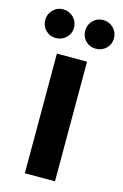

<svg xmlns="http://www.w3.org/2000/svg" viewBox="-131 -806 551 859"><g transform="rotate(15 145.0 -376.5)"><path d="M-14.2 -686Q-14.2 -713.9 4.9 -733.4Q23.9 -752.9 52.2 -752.9Q80.1 -752.9 99.6 -733.4Q119.1 -713.9 119.1 -686Q119.1 -658.2 99.6 -639.2Q80.1 -620.1 52.2 -620.1Q23.9 -620.1 4.9 -639.2Q-14.2 -658.2 -14.2 -686ZM75.2 0V-554.2H214.8V0ZM170.9 -686Q170.9 -713.9 189.9 -733.4Q209 -752.9 237.3 -752.9Q265.1 -752.9 284.7 -733.4Q304.2 -713.9 304.2 -686Q304.2 -658.2 284.7 -639.2Q265.1 -620.1 237.3 -620.1Q209 -620.1 189.9 -639.2Q170.9 -658.2 170.9 -686Z"/></g></svg>

Font: Poppins SemiBold
Style: Regular
Weight: 600
Designer: Ninad Kale (Devanagari), Jonny Pinhorn (Latin)
Foundry: Indian Type Foundry
Version: 4.004